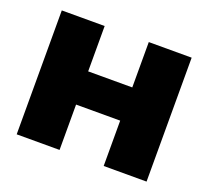

<svg xmlns="http://www.w3.org/2000/svg" viewBox="-93 -614 790 728"><g transform="rotate(20 302.0 -250.0)"><path d="M40 0H213V-183H391V0H564V-500H391V-317H213V-500H40Z"/></g></svg>

Font: LT Wave Black
Style: Regular
Weight: 900
Designer: Daniel Lyons
Version: Version 2.5 (Glyphs App)